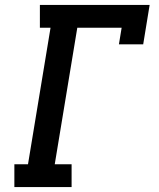

<svg xmlns="http://www.w3.org/2000/svg" viewBox="-20 -755 640 775"><path d="M38 0V-92H93L184 -643H141V-735H584L558 -576H460L471 -643H292L201 -92H269V0Z"/></svg>

Font: Iosevka Etoile SmBdObl
Style: Regular
Weight: 600
Italic angle: -9°
Designer: Belleve Invis
Foundry: Belleve Invis
Version: Version 15.5.2; ttfautohint (v1.8.4)